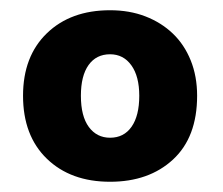

<svg xmlns="http://www.w3.org/2000/svg" viewBox="-20 -643 436 375"><path d="M365 -456Q365 -375 318 -331.5Q271 -288 195 -288Q118 -288 71.5 -333Q25 -378 25 -456Q25 -533 71.5 -578Q118 -623 195 -623Q233 -623 264 -611Q295 -599 317.5 -577.5Q340 -556 352.5 -525Q365 -494 365 -456ZM195 -537Q168 -537 153 -516Q138 -495 138 -456Q138 -416 153.5 -395Q169 -374 195 -374Q222 -374 237 -395.5Q252 -417 252 -456Q252 -494 236.5 -515.5Q221 -537 195 -537Z"/></svg>

Font: Baloo Tammudu 2 ExtraBold
Style: Regular
Weight: 800
Designer: Maithili Shingre, Omkar Shende and Ek Type
Foundry: Ek Type
Version: Version 1.640;hotconv 1.0.111;makeotfexe 2.5.65597; ttfautoh